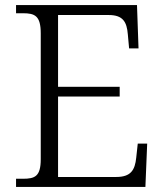

<svg xmlns="http://www.w3.org/2000/svg" viewBox="-20 -734 646 754"><path d="M43 0H551L558 -170H521L515 -115C510 -66 494 -39 436 -39H208V-355H450V-393H208V-675H407C463 -675 478 -648 482 -599L487 -544H524L518 -714H43V-682H70C117 -682 140 -672 140 -603V-109C140 -41 117 -32 70 -32H43Z"/></svg>

Font: Noto Serif Lao Light
Style: Regular
Weight: 300
Designer: Monotype Design Team
Foundry: Monotype Imaging Inc.
Version: Version 2.003